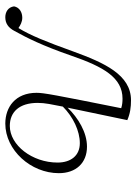

<svg xmlns="http://www.w3.org/2000/svg" viewBox="85 -587 514 724"><g transform="rotate(90 342.0 -225.0)"><path d="M368 -110C368 -139 374 -163 382 -205C421 -244 474 -269 520 -269C567 -269 593 -235 593 -185C593 -89 527 -5 455 -5C402 -5 368 -41 368 -110ZM45 12C67 12 84 2 97 -23C122 -68 152 -127 190 -237C232 -359 273 -430 352 -430C364 -430 376 -429 388 -425C338 -175 330 -133 330 -106C330 -26 384 12 446 12C546 12 633 -84 633 -190C633 -254 595 -296 533 -296C479 -296 425 -263 386 -223L433 -448C408 -459 384 -462 358 -462C262 -462 217 -362 174 -244C137 -141 113 -82 86 -38H85C75 -45 62 -52 47 -52C27 -52 8 -42 4 -21C7 2 26 12 45 12Z"/></g></svg>

Font: Source Serif 4 Display Light
Style: Italic
Weight: 300
Italic angle: -12°
Designer: Frank Grießhammer
Foundry: Adobe Systems Incorporated
Version: Version 4.004;hotconv 1.0.117;makeotfexe 2.5.65602